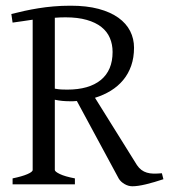

<svg xmlns="http://www.w3.org/2000/svg" viewBox="-20 -650 601 677"><path d="M24.4 0V-21Q57.6 -27.8 76.4 -35.9Q95.2 -43.9 95.2 -50.8V-580.6Q78.1 -578.1 60.3 -575.4Q42.5 -572.8 24.4 -570.3L20 -600.6Q43 -606.4 66.4 -611.6Q89.8 -616.7 115.2 -620.8Q140.6 -625 168.7 -627.4Q196.8 -629.9 229 -629.9Q285.6 -629.9 327.6 -618.7Q369.6 -607.4 397.5 -587.4Q425.3 -567.4 439 -540.3Q452.6 -513.2 452.6 -481.9Q452.6 -446.8 442.6 -418.2Q432.6 -389.6 414.3 -367.7Q396 -345.7 370.6 -330.1Q345.2 -314.5 314.9 -305.2L462.9 -67.9Q470.2 -57.1 478.8 -50.8Q487.3 -44.4 497.8 -41.3Q508.3 -38.1 521.2 -37.8Q534.2 -37.6 550.8 -39.1L556.2 -18.1Q523.9 -7.3 494.9 -0.2Q465.8 6.8 446.8 6.8Q432.6 6.8 419.2 -1Q405.8 -8.8 398.9 -20L251 -293.9Q244.6 -293 238.3 -293H225.1Q212.4 -293 199.7 -294.2Q187 -295.4 173.3 -298.3V-50.8Q173.3 -44.9 190.9 -36.4Q208.5 -27.8 244.1 -21V0ZM210.9 -588.9Q192.4 -588.9 173.3 -587.4V-337.4Q186.5 -335 196.3 -334.5Q206.1 -334 216.8 -334Q293.9 -334 335.4 -367.9Q377 -401.9 377 -466.8Q377 -493.7 367.4 -516.1Q357.9 -538.6 337.6 -554.7Q317.4 -570.8 285.9 -579.8Q254.4 -588.9 210.9 -588.9Z"/></svg>

Font: Noto Serif Devanagari
Style: Bold
Weight: 700
Designer: Monotype Design Team
Foundry: Monotype Imaging Inc.
Version: Version 1.01